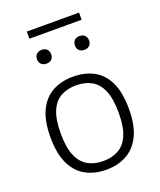

<svg xmlns="http://www.w3.org/2000/svg" viewBox="-160 -976 902 1085"><g transform="rotate(-20 291.0 -434.0)"><path d="M291 9.5Q220 9.5 167 -19.8Q114 -49 84.5 -110.8Q55 -172.5 55 -270.5Q55 -367.5 84.2 -429.2Q113.5 -491 166.8 -520.2Q220 -549.5 291 -549.5Q362.5 -549.5 415.5 -520.8Q468.5 -492 497.8 -430.5Q527 -369 527 -270.5Q527 -173.5 497.5 -111.8Q468 -50 414.8 -20.2Q361.5 9.5 291 9.5ZM291 -42.5Q344 -42.5 383.2 -64.5Q422.5 -86.5 443.8 -136.2Q465 -186 465 -269.5Q465 -354 443.8 -404Q422.5 -454 383.2 -475.8Q344 -497.5 291 -497.5Q238 -497.5 198.8 -476Q159.5 -454.5 138.2 -404.8Q117 -355 117 -271.5Q117 -187 138.2 -137Q159.5 -87 198.8 -64.8Q238 -42.5 291 -42.5ZM405 -669.5Q385 -669.5 373.8 -680.8Q362.5 -692 362.5 -710.5Q362.5 -730 373.8 -741.2Q385 -752.5 405 -752.5Q424.5 -752.5 436 -741.2Q447.5 -730 447.5 -710.5Q447.5 -692 436 -680.8Q424.5 -669.5 405 -669.5ZM177 -669.5Q157.5 -669.5 146 -680.8Q134.5 -692 134.5 -710.5Q134.5 -730 146 -741.2Q157.5 -752.5 177 -752.5Q197 -752.5 208.2 -741.2Q219.5 -730 219.5 -710.5Q219.5 -692 208.2 -680.8Q197 -669.5 177 -669.5ZM134 -835V-878H448V-835Z"/></g></svg>

Font: Encode Sans SemiExpanded Light
Style: Regular
Weight: 300
Width: 6
Designer: Multiple Designers
Foundry: Impallari Type
Version: Version 3.002